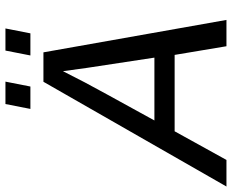

<svg xmlns="http://www.w3.org/2000/svg" viewBox="-143 -743 835 691"><g transform="rotate(-90 274.5 -397.5)"><path d="M453.6 0 422.4 -186.5H147.5L44.4 0H-51.3L325.7 -658.7H431.6L548.3 0ZM363.8 -588.4Q341.3 -543.9 323.5 -509.8Q305.7 -475.6 186.5 -259.3H412.6L375.5 -503.4ZM420.4 -705.6 438 -795.4H517.6L500 -705.6ZM228 -705.6 245.6 -795.4H326.2L308.6 -705.6Z"/></g></svg>

Font: Liberation Mono
Style: Italic
Weight: 400
Italic angle: -12°
Monospace: yes
Designer: Steve Matteson
Foundry: Ascender Corporation
Version: Version 2.1.5